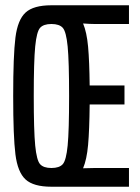

<svg xmlns="http://www.w3.org/2000/svg" viewBox="-20 -708 529 728"><path d="M30 -344Q30 -498 38.5 -565.5Q47 -633 77 -660.5Q107 -688 175 -688H469V-617H339Q321 -617 295 -619Q309 -586 314 -531Q319 -476 320 -384H452V-312H320Q319 -214 314 -158.5Q309 -103 295 -70L339 -71H469V0H175Q107 0 77 -27.5Q47 -55 38.5 -122.5Q30 -190 30 -344ZM242 -344Q242 -476 236.5 -532Q231 -588 218 -602.5Q205 -617 175 -617Q145 -617 132 -602.5Q119 -588 113.5 -532Q108 -476 108 -344Q108 -212 113.5 -156Q119 -100 132 -85.5Q145 -71 175 -71Q205 -71 218 -85.5Q231 -100 236.5 -156Q242 -212 242 -344Z"/></svg>

Font: Saira Ultra Condensed Medium
Style: Regular
Weight: 500
Width: 1
Designer: Hector Gatti with collaboration of the Omnibus-Type team
Foundry: Omnibus-Type
Version: Version 1.001; ttfautohint (v1.8)